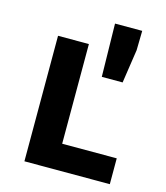

<svg xmlns="http://www.w3.org/2000/svg" viewBox="-116 -873 831 962"><g transform="rotate(15 300.0 -392.0)"><path d="M101 0V-651H261V-134H544V0ZM366 -509 361 -784H502L500 -683L474 -509Z"/></g></svg>

Font: Source Code Pro ExtraBold
Style: Regular
Weight: 800
Monospace: yes
Designer: Paul D. Hunt, Teo Tuominen
Foundry: Adobe Systems Incorporated
Version: Version 1.018;hotconv 1.0.116;makeotfexe 2.5.65601